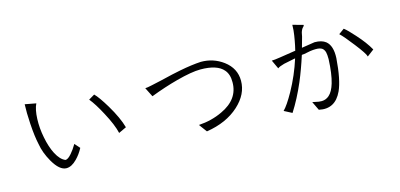

<svg xmlns="http://www.w3.org/2000/svg" viewBox="-64 -1132 3128 1503"><g transform="rotate(-15 1500.0 -380.5)"><path d="M249 -656.2 159.2 -672.9Q156.2 -607.4 162.1 -513.7Q168.9 -408.2 183.6 -343.8Q195.3 -271.5 238.3 -196.3Q291 -104.5 346.7 -104.5Q388.7 -104.5 431.6 -148.4Q465.8 -182.6 491.2 -230.5L454.1 -272.5Q429.7 -230.5 405.3 -203.1Q376 -168.9 355.5 -168.9Q314.5 -184.6 282.2 -246.1Q252.9 -302.7 237.3 -383.8Q221.7 -461.9 224.6 -535.2Q227.5 -612.3 249 -656.2ZM704.1 -605.5 656.2 -577.1Q696.3 -528.3 744.1 -437.5Q799.8 -334 815.4 -264.6L877.9 -293.9Q855.5 -375 791 -483.4Q736.3 -574.2 704.1 -605.5Z M1103.5 -549.8 1141.6 -474.6Q1255.9 -518.6 1362.3 -546.9Q1487.3 -580.1 1557.6 -580.1Q1693.4 -580.1 1744.1 -519.5Q1776.4 -482.4 1775.4 -418Q1775.4 -280.3 1627.9 -211.9Q1540 -169.9 1434.6 -163.1L1482.4 -98.6Q1645.5 -124 1746.1 -215.8Q1842.8 -303.7 1842.8 -413.1Q1842.8 -513.7 1756.8 -578.1Q1677.7 -636.7 1577.1 -636.7Q1502.9 -632.8 1403.3 -613.3Q1345.7 -602.5 1242.2 -577.1Q1181.6 -563.5 1158.2 -558.6Q1119.1 -549.8 1103.5 -549.8Z M2343.8 -731.4 2341.8 -687.5Q2337.9 -648.4 2330.1 -607.4Q2323.2 -568.4 2313.5 -529.3L2298.8 -527.3Q2217.8 -513.7 2186.5 -509.8Q2136.7 -502 2116.2 -502L2149.4 -430.7Q2163.1 -442.4 2203.1 -453.1Q2226.6 -459 2289.1 -470.7L2296.9 -471.7Q2256.8 -344.7 2191.4 -226.6Q2137.7 -130.9 2103.5 -97.7L2167 -64.5Q2228.5 -160.2 2281.2 -283.2Q2320.3 -376 2354.5 -483.4L2359.4 -485.4L2374 -486.3Q2432.6 -500 2468.8 -500Q2502.9 -501 2521.5 -489.3Q2537.1 -478.5 2543.9 -455.1Q2548.8 -435.5 2548.8 -398.4Q2543.9 -280.3 2522.5 -208Q2503.9 -145.5 2472.7 -118.2Q2447.3 -95.7 2413.1 -94.7Q2392.6 -93.8 2357.4 -102.5L2337.9 -106.4L2372.1 -35.2Q2500 -6.8 2558.6 -133.8Q2596.7 -217.8 2609.4 -390.6Q2614.3 -490.2 2566.4 -529.3Q2534.2 -554.7 2476.6 -554.7L2370.1 -538.1L2393.6 -622.1Q2398.4 -656.2 2408.2 -674.8Q2413.1 -685.5 2422.9 -694.3Q2426.8 -698.2 2427.7 -700.2Q2429.7 -703.1 2428.7 -708ZM2724.6 -597.7 2679.7 -565.4Q2710.9 -537.1 2776.4 -452.1Q2845.7 -363.3 2850.6 -338.9L2906.2 -380.9Q2871.1 -444.3 2804.7 -517.6Q2753.9 -575.2 2724.6 -597.7Z"/></g></svg>

Font: DotumChe
Style: Regular
Weight: 400
Monospace: yes
Version: Version 2.21